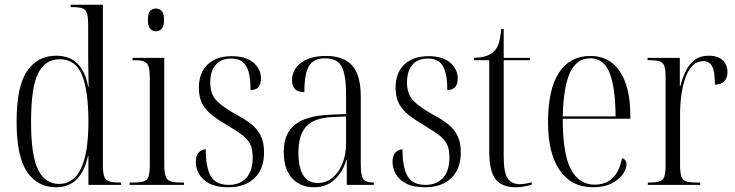

<svg xmlns="http://www.w3.org/2000/svg" viewBox="-20 -780 3102 810"><path d="M217 10Q138 10 94 -55Q50 -120 50 -267Q50 -416 94.5 -480.5Q139 -545 217 -545Q328 -545 352 -414H354Q353 -459 352.5 -494.5Q352 -530 352 -556V-672Q352 -707 347 -723.5Q342 -740 327.5 -745Q313 -750 286 -750H278V-760H414V-81Q414 -36 427 -23Q440 -10 481 -10H491V0H353V-122H351Q322 10 217 10ZM229 -4Q353 -4 353 -266Q353 -397 326 -463.5Q299 -530 231 -530Q171 -530 141 -471Q111 -412 111 -266Q111 -123 141 -63.5Q171 -4 229 -4Z M638 -648Q623 -648 613.5 -658.5Q604 -669 604 -696Q604 -724 613.5 -734Q623 -744 638 -744Q652 -744 662 -734Q672 -724 672 -696Q672 -669 662 -658.5Q652 -648 638 -648ZM527 0V-10H544Q572 -10 587 -15Q602 -20 607 -36.5Q612 -53 612 -86V-449Q612 -482 607 -498.5Q602 -515 588.5 -520.5Q575 -526 548 -526H539V-536H673V-86Q673 -53 678.5 -37Q684 -21 698.5 -15.5Q713 -10 741 -10H756V0Z M943 10Q894 10 864 -5.5Q834 -21 820 -45.5Q806 -70 806 -96Q806 -125 819 -137.5Q832 -150 848 -150Q848 -73 869.5 -36.5Q891 0 945 0Q992 0 1019 -29.5Q1046 -59 1046 -117Q1046 -148 1037 -168.5Q1028 -189 1006.5 -206.5Q985 -224 948 -246Q905 -271 876.5 -293Q848 -315 833.5 -342Q819 -369 819 -410Q819 -473 856 -508Q893 -543 958 -543Q1018 -543 1049.5 -515.5Q1081 -488 1081 -449Q1081 -400 1037 -400Q1037 -471 1018 -502Q999 -533 956 -533Q912 -533 889.5 -506Q867 -479 867 -432Q867 -383 893.5 -355.5Q920 -328 976 -297Q1012 -278 1038.5 -257.5Q1065 -237 1079.5 -208.5Q1094 -180 1094 -137Q1094 -68 1054 -29Q1014 10 943 10Z M1305 10Q1247 10 1212 -28Q1177 -66 1177 -140Q1177 -217 1225 -254.5Q1273 -292 1371 -296L1440 -299V-381Q1440 -464 1421.5 -499Q1403 -534 1352 -534Q1303 -534 1283.5 -501.5Q1264 -469 1264 -391Q1212 -391 1212 -441Q1212 -487 1250.5 -515.5Q1289 -544 1356 -544Q1429 -544 1465.5 -504Q1502 -464 1502 -372V-89Q1502 -39 1512.5 -24.5Q1523 -10 1554 -10H1557V0H1443V-105H1441Q1425 -52 1390 -21Q1355 10 1305 10ZM1321 -8Q1356 -8 1383 -30.5Q1410 -53 1425 -91Q1440 -129 1440 -175V-289L1381 -286Q1302 -282 1270.5 -245Q1239 -208 1239 -137Q1239 -8 1321 -8Z M1773 10Q1724 10 1694 -5.5Q1664 -21 1650 -45.5Q1636 -70 1636 -96Q1636 -125 1649 -137.5Q1662 -150 1678 -150Q1678 -73 1699.5 -36.5Q1721 0 1775 0Q1822 0 1849 -29.5Q1876 -59 1876 -117Q1876 -148 1867 -168.5Q1858 -189 1836.5 -206.5Q1815 -224 1778 -246Q1735 -271 1706.5 -293Q1678 -315 1663.5 -342Q1649 -369 1649 -410Q1649 -473 1686 -508Q1723 -543 1788 -543Q1848 -543 1879.5 -515.5Q1911 -488 1911 -449Q1911 -400 1867 -400Q1867 -471 1848 -502Q1829 -533 1786 -533Q1742 -533 1719.5 -506Q1697 -479 1697 -432Q1697 -383 1723.5 -355.5Q1750 -328 1806 -297Q1842 -278 1868.5 -257.5Q1895 -237 1909.5 -208.5Q1924 -180 1924 -137Q1924 -68 1884 -29Q1844 10 1773 10Z M2156 10Q2098 10 2071 -23.5Q2044 -57 2044 -143V-526H1979V-536Q2009 -537 2028.5 -543Q2048 -549 2061 -560Q2078 -575 2085 -600Q2092 -625 2095 -658H2105V-536H2216V-526H2105V-119Q2105 -53 2121.5 -28Q2138 -3 2172 -3Q2195 -3 2223 -11V-1Q2210 3 2192 6.5Q2174 10 2156 10Z M2481 10Q2391 10 2341.5 -61.5Q2292 -133 2292 -263Q2292 -404 2338.5 -474Q2385 -544 2471 -544Q2551 -544 2595 -478.5Q2639 -413 2639 -296V-279H2354Q2354 -131 2388.5 -66Q2423 -1 2488 -1Q2536 -1 2565 -29.5Q2594 -58 2604 -113Q2623 -107 2623 -87Q2623 -67 2607 -44.5Q2591 -22 2559.5 -6Q2528 10 2481 10ZM2577 -289Q2576 -412 2551.5 -473Q2527 -534 2471 -534Q2413 -534 2385 -474Q2357 -414 2354 -289Z M2713 0V-10H2719Q2748 -10 2763 -15Q2778 -20 2783 -36Q2788 -52 2788 -85V-452Q2788 -485 2783 -500.5Q2778 -516 2763 -521Q2748 -526 2717 -526H2712V-536H2848V-416H2850Q2859 -451 2873 -480Q2887 -509 2910.5 -527Q2934 -545 2970 -545Q3009 -545 3029 -525.5Q3049 -506 3049 -476Q3049 -452 3036 -437.5Q3023 -423 2996 -423Q2996 -478 2984.5 -500Q2973 -522 2947 -522Q2899 -522 2874 -458Q2849 -394 2849 -292V-85Q2849 -53 2854 -36.5Q2859 -20 2874.5 -15Q2890 -10 2920 -10H2934V0Z"/></svg>

Font: Noto Serif Display Condensed Light
Style: Regular
Weight: 300
Width: 3
Designer: Monotype Design Team
Foundry: Monotype Imaging Inc.
Version: Version 2.009